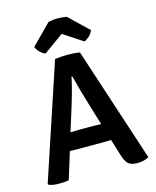

<svg xmlns="http://www.w3.org/2000/svg" viewBox="-132 -991 885 1089"><g transform="rotate(-15 311.0 -447.0)"><path d="M427 -157 375 -156H236L185 -157L136 1Q116 6 79 6Q42 6 20 -3L15 -9L239 -683Q272 -688 315 -688Q358 -688 385 -682L606 -8Q577 8 539.5 8Q502 8 485.5 -6.5Q469 -21 457 -60ZM216 -259 263 -260H352Q355 -260 371.5 -259.5Q388 -259 396 -259L362 -371Q334 -460 308 -562H303Q291 -501 260 -400ZM426 -736 312 -811 195 -727Q180 -732 163.5 -748Q147 -764 143 -780L258 -896Q284 -902 310.5 -902Q337 -902 365 -897L478 -789Q472 -771 456.5 -756.5Q441 -742 426 -736Z"/></g></svg>

Font: Signika Negative
Style: Semibold
Weight: 600
Designer: Anna Giedrys
Foundry: Anna Giedrys
Version: Version 1.001